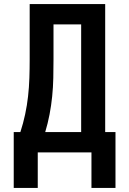

<svg xmlns="http://www.w3.org/2000/svg" viewBox="-20 -755 640 951"><path d="M433 176V0H167V176H48V-101H81Q95 -144 104.5 -188.5Q114 -233 119 -278Q124 -323 125.5 -368.5Q127 -414 127 -459V-735H501V-101H552V176ZM204 -101H382V-634H245V-459Q245 -414 244 -368.5Q243 -323 238.5 -278Q234 -233 225.5 -188.5Q217 -144 204 -101Z"/></svg>

Font: R Plex Mono
Style: Bold
Weight: 700
Monospace: yes
Designer: Belleve Invis
Foundry: Belleve Invis
Version: Version 31.8.0